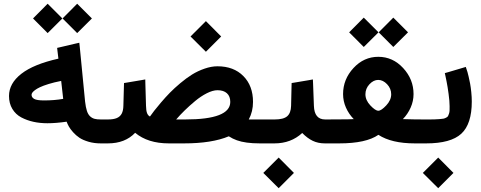

<svg xmlns="http://www.w3.org/2000/svg" viewBox="-20 -761 2552 1019"><path d="M532.7 0H514.2Q479.5 0 449.7 -8.8Q419.9 -17.6 401.4 -30Q382.8 -42.5 367.9 -59.3Q353 -76.2 345.7 -89.1Q338.4 -102.1 333.5 -115.2Q276.9 -106.9 231.4 -106.9Q192.4 -106.9 157.7 -114.5Q123 -122.1 93 -137.9Q63 -153.8 45.4 -183.1Q27.8 -212.4 27.8 -251.5Q27.8 -318.4 93.3 -369.4Q158.7 -420.4 290 -449.7L285.2 -489.3L283.2 -506.8L300.3 -510.7L379.4 -529.3L400.9 -534.2L403.3 -512.2L431.6 -221.7Q435.1 -191.4 441.2 -172.6Q447.3 -153.8 458 -143.8Q468.8 -133.8 481.7 -130.4Q494.6 -127 514.6 -127H532.7Q541.5 -127 541.5 -72.3V-55.7Q541.5 0 532.7 0ZM315.4 -236.3 304.7 -331.5Q267.1 -324.2 238 -315.2Q209 -306.2 192.4 -298.3Q175.8 -290.5 165.3 -282.5Q154.8 -274.4 151.1 -268.6Q147.5 -262.7 147.5 -257.8Q147.5 -244.1 161.4 -236.1Q175.3 -228 213.9 -228Q268.6 -228 315.4 -236.3ZM389.6 -741.2 467.8 -663.1 389.6 -585.4 312 -663.1ZM232.9 -741.2 311 -663.1 232.9 -585.4 155.3 -663.1Z M1072.8 -648.9 1153.8 -567.4 1072.8 -486.3 991.2 -567.4ZM1377 0H1358.9Q1319.8 0 1289.8 -4.2Q1259.8 -8.3 1237.3 -16.4Q1214.8 -24.4 1194.3 -37.6Q1104.5 0 957 0H876Q764.6 0 697.3 -56.2Q644 0 552.7 0H526.9Q519 0 513.9 -4.9Q508.8 -9.8 506.6 -19.3Q504.4 -28.8 503.9 -36.4Q503.4 -43.9 503.4 -55.7V-72.3Q503.4 -87.9 504.4 -98.1Q505.4 -108.4 511 -117.7Q516.6 -127 526.9 -127H553.2Q582.5 -127 600.1 -134.5Q617.7 -142.1 626 -158Q634.3 -173.8 634.8 -200.2L637.7 -304.2L638.2 -320.3L653.8 -322.8L728.5 -335.4L751 -339.4L751.5 -316.9L754.9 -199.7Q755.4 -173.8 760.5 -160.6Q765.6 -147.5 775.9 -142.6Q787.6 -158.7 798.8 -173.6Q810.1 -188.5 834.5 -217Q858.9 -245.6 881.8 -269Q904.8 -292.5 937 -319.6Q969.2 -346.7 999.5 -365.5Q1029.8 -384.3 1065.7 -396.7Q1101.6 -409.2 1134.3 -409.2Q1220.2 -409.2 1271.5 -357.4Q1322.8 -305.7 1322.8 -220.2Q1322.8 -168.5 1300.3 -127H1377Q1385.7 -127 1385.7 -72.3V-55.7Q1385.7 0 1377 0ZM1202.1 -220.2Q1202.1 -250 1184.3 -266.1Q1166.5 -282.2 1134.3 -282.2Q1109.4 -282.2 1077.6 -266.1Q1045.9 -250 1015.4 -224.6Q984.9 -199.2 960.2 -175Q935.5 -150.9 915 -127H963.4Q1202.1 -127 1202.1 -220.2Z M1720.2 0H1704.1Q1668 0 1639.6 -13.7Q1611.3 -27.3 1584 -55.2Q1524.4 0 1436.5 0H1371.6Q1363.8 0 1358.6 -4.9Q1353.5 -9.8 1351.3 -19.3Q1349.1 -28.8 1348.6 -36.4Q1348.1 -43.9 1348.1 -55.7V-72.3Q1348.1 -87.9 1349.1 -98.1Q1350.1 -108.4 1355.7 -117.7Q1361.3 -127 1371.6 -127H1438.5Q1484.4 -127 1504.2 -144Q1523.9 -161.1 1524.9 -199.2L1527.3 -304.2L1527.8 -320.3L1543.5 -322.8L1618.7 -335.4L1640.6 -339.4L1641.6 -316.9L1646 -199.2Q1648.4 -127 1705.6 -127H1720.2Q1729 -127 1729 -72.3V-55.7Q1729 0 1720.2 0ZM1459 75.2 1540 156.7 1459 237.8 1377.4 156.7Z M2228.5 0H2181.2Q2058.1 0 1988.3 -45.4Q1922.9 0 1780.3 0H1715.3Q1707.5 0 1702.4 -4.9Q1697.3 -9.8 1695.1 -19.3Q1692.9 -28.8 1692.4 -36.4Q1691.9 -43.9 1691.9 -55.7V-72.3Q1691.9 -87.9 1692.9 -98.1Q1693.8 -108.4 1699.5 -117.7Q1705.1 -127 1715.3 -127L1780.8 -127.4Q1836.4 -127.4 1857.4 -128.9Q1831.1 -155.8 1815.9 -190.2Q1800.8 -224.6 1800.8 -261.7Q1800.8 -340.3 1856 -399.9Q1911.1 -459.5 1987.8 -459.5Q2064.5 -459.5 2119.6 -399.9Q2174.8 -340.3 2174.8 -261.7Q2174.8 -224.6 2159.4 -189.9Q2144 -155.3 2118.2 -128.9Q2125.5 -128.4 2179.2 -127.4L2228.5 -127Q2237.3 -127 2237.3 -72.3V-55.7Q2237.3 0 2228.5 0ZM2056.2 -260.7Q2056.2 -291 2034.4 -314Q2012.7 -336.9 1987.3 -336.9Q1962.4 -336.9 1940.9 -314Q1919.4 -291 1919.4 -260.7Q1919.4 -229 1945.8 -201.2Q1972.2 -173.3 1987.8 -173.3Q2003.4 -173.3 2029.8 -201.4Q2056.2 -229.5 2056.2 -260.7ZM2067.4 -667.5 2145.5 -589.4 2067.4 -511.7 1989.7 -589.4ZM1910.6 -667.5 1988.8 -589.4 1910.6 -511.7 1833 -589.4Z M2218.3 -127H2244.1Q2269 -127 2282.2 -127.2Q2295.4 -127.4 2310.8 -128.7Q2326.2 -129.9 2333 -131.1Q2339.8 -132.3 2347.7 -136.5Q2355.5 -140.6 2357.9 -145Q2360.4 -149.4 2363 -157.7Q2365.7 -166 2366 -174.6Q2366.2 -183.1 2366.2 -197.3Q2366.2 -223.1 2360.8 -262.7Q2355.5 -302.2 2350.1 -328.6L2344.7 -355L2340.8 -373L2358.4 -377.9L2434.1 -400.4L2452.1 -405.8L2458 -387.7Q2459.5 -383.8 2461.2 -377.9Q2462.9 -372.1 2467.3 -353.8Q2471.7 -335.4 2475.1 -316.9Q2478.5 -298.3 2481.2 -272.2Q2483.9 -246.1 2483.9 -222.2Q2483.9 -102.5 2428.2 -51.3Q2372.6 0 2242.2 0H2218.3Q2210.4 0 2205.3 -4.9Q2200.2 -9.8 2198 -19.3Q2195.8 -28.8 2195.3 -36.4Q2194.8 -43.9 2194.8 -55.7V-72.3Q2194.8 -87.9 2195.8 -98.1Q2196.8 -108.4 2202.4 -117.7Q2208 -127 2218.3 -127ZM2305.7 75.2 2386.7 156.7 2305.7 237.8 2224.1 156.7Z"/></svg>

Font: Samim WOL
Style: Bold-WOL
Weight: 700
Foundry: DejaVu fonts team - Redesigned by Saber Rastikerdar
Version: Version 4.0.5